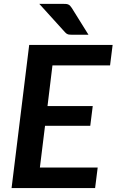

<svg xmlns="http://www.w3.org/2000/svg" viewBox="-20 -950 589 970"><path d="M38.5 0ZM549 -723H127.5L38.5 0H460.5L473.5 -103.5H181.5L207.5 -314.5H436L448.5 -414H220L245 -619.5H536ZM297.5 -930.5H178.5L309 -786.5C314.3 -780.9 319.4 -777.4 324.2 -776.2C329.1 -775.1 336 -774.5 345 -774.5H427L342.5 -910C339.5 -914.7 336.7 -918.3 334 -921C331.3 -923.7 328.3 -925.8 325 -927.2C321.7 -928.8 317.8 -929.7 313.2 -930C308.8 -930.3 303.5 -930.5 297.5 -930.5Z"/></svg>

Font: Lato
Style: Bold Italic
Weight: 700
Italic angle: -7°
Designer: Lukasz Dziedzic
Foundry: tyPoland Lukasz Dziedzic
Version: Version 2.007; 2014-02-27